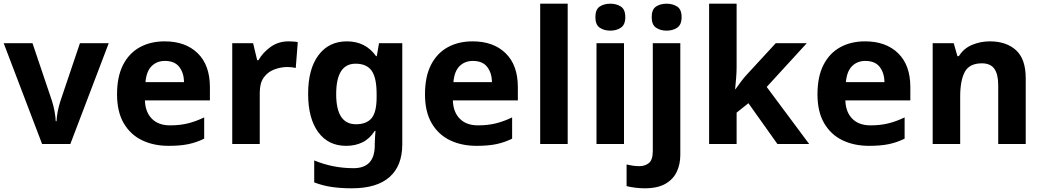

<svg xmlns="http://www.w3.org/2000/svg" viewBox="-20 -780 5651 1040"><path d="M208 0 0 -546H156L261 -235Q270 -207 275.5 -177Q281 -147 282 -123H286Q289 -177 308 -235L413 -546H569L361 0Z M872 -556Q985 -556 1051 -491.5Q1117 -427 1117 -308V-236H765Q767 -173 802.5 -137Q838 -101 901 -101Q954 -101 997 -111.5Q1040 -122 1086 -144V-29Q1046 -9 1001.5 0.5Q957 10 894 10Q812 10 749 -20.5Q686 -51 650 -113Q614 -175 614 -269Q614 -365 646.5 -428.5Q679 -492 737 -524Q795 -556 872 -556ZM873 -450Q830 -450 801.5 -422Q773 -394 768 -335H977Q976 -385 951 -417.5Q926 -450 873 -450Z M1543 -556Q1554 -556 1569 -555Q1584 -554 1593 -552L1582 -412Q1575 -414 1561.5 -415.5Q1548 -417 1538 -417Q1500 -417 1465 -403.5Q1430 -390 1408.5 -360Q1387 -330 1387 -278V0H1238V-546H1351L1373 -454H1380Q1404 -496 1446 -526Q1488 -556 1543 -556Z M1859 -556Q1960 -556 2017 -476H2021L2033 -546H2159V1Q2159 118 2090 179Q2021 240 1886 240Q1828 240 1778.5 233Q1729 226 1682 208V89Q1783 131 1895 131Q2010 131 2010 7V-4Q2010 -21 2011.5 -39Q2013 -57 2014 -71H2010Q1982 -28 1943 -9Q1904 10 1855 10Q1758 10 1703.5 -64.5Q1649 -139 1649 -272Q1649 -406 1705 -481Q1761 -556 1859 -556ZM1906 -435Q1801 -435 1801 -270Q1801 -107 1908 -107Q1965 -107 1992.5 -139.5Q2020 -172 2020 -253V-271Q2020 -359 1993 -397Q1966 -435 1906 -435Z M2540 -556Q2653 -556 2719 -491.5Q2785 -427 2785 -308V-236H2433Q2435 -173 2470.5 -137Q2506 -101 2569 -101Q2622 -101 2665 -111.5Q2708 -122 2754 -144V-29Q2714 -9 2669.5 0.5Q2625 10 2562 10Q2480 10 2417 -20.5Q2354 -51 2318 -113Q2282 -175 2282 -269Q2282 -365 2314.5 -428.5Q2347 -492 2405 -524Q2463 -556 2540 -556ZM2541 -450Q2498 -450 2469.5 -422Q2441 -394 2436 -335H2645Q2644 -385 2619 -417.5Q2594 -450 2541 -450Z M3055 0H2906V-760H3055Z M3286 -760Q3319 -760 3343 -744.5Q3367 -729 3367 -687Q3367 -646 3343 -630Q3319 -614 3286 -614Q3252 -614 3228.5 -630Q3205 -646 3205 -687Q3205 -729 3228.5 -744.5Q3252 -760 3286 -760ZM3360 -546V0H3211V-546Z M3510 -687Q3510 -729 3533.5 -744.5Q3557 -760 3591 -760Q3624 -760 3648 -744.5Q3672 -729 3672 -687Q3672 -646 3648 -630Q3624 -614 3591 -614Q3557 -614 3533.5 -630Q3510 -646 3510 -687ZM3472 240Q3447 240 3419.5 236.5Q3392 233 3374 228V111Q3392 115 3408 117.5Q3424 120 3444 120Q3474 120 3495 103Q3516 86 3516 37V-546H3665V59Q3665 109 3646 150Q3627 191 3584.5 215.5Q3542 240 3472 240Z M3970 -420Q3970 -389 3967.5 -358.5Q3965 -328 3962 -297H3964Q3979 -318 3995 -339.5Q4011 -361 4029 -380L4182 -546H4350L4133 -309L4363 0H4191L4034 -221L3970 -170V0H3821V-760H3970Z M4666 -556Q4779 -556 4845 -491.5Q4911 -427 4911 -308V-236H4559Q4561 -173 4596.5 -137Q4632 -101 4695 -101Q4748 -101 4791 -111.5Q4834 -122 4880 -144V-29Q4840 -9 4795.5 0.5Q4751 10 4688 10Q4606 10 4543 -20.5Q4480 -51 4444 -113Q4408 -175 4408 -269Q4408 -365 4440.5 -428.5Q4473 -492 4531 -524Q4589 -556 4666 -556ZM4667 -450Q4624 -450 4595.5 -422Q4567 -394 4562 -335H4771Q4770 -385 4745 -417.5Q4720 -450 4667 -450Z M5342 -556Q5430 -556 5483 -508.5Q5536 -461 5536 -356V0H5387V-319Q5387 -378 5366 -407.5Q5345 -437 5299 -437Q5231 -437 5206 -390.5Q5181 -344 5181 -257V0H5032V-546H5146L5166 -476H5174Q5200 -518 5245.5 -537Q5291 -556 5342 -556Z"/></svg>

Font: Noto Sans Balinese
Style: Bold
Weight: 700
Designer: Aditya Bayu, David Williams
Foundry: David Williams
Version: Version 2.005; ttfautohint (v1.8.4.7-5d5b)